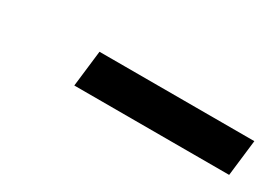

<svg xmlns="http://www.w3.org/2000/svg" viewBox="-16 -830 489 349"><g transform="rotate(30 229.0 -655.0)"><path d="M458 -693H133L124 -617H449Z"/></g></svg>

Font: Bluebird
Style: LiNrwObl
Weight: 300
Designer: Jasper
Foundry: Cannot Into Space Fonts
Version: Version 0.98